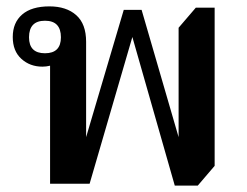

<svg xmlns="http://www.w3.org/2000/svg" viewBox="-20 -576 775 602"><path d="M528 6 395 -460 261 0H137V-370Q125 -367 113 -367Q74 -367 47 -391.5Q20 -416 20 -460Q20 -505 49.5 -530.5Q79 -556 135 -556Q188 -556 219 -528.5Q250 -501 250 -445V-146L368 -545H424L540 -146V-489L594 -552H653V-56L600 6ZM121 -409Q171 -409 171 -459Q171 -511 121 -511Q71 -511 71 -459Q71 -409 121 -409Z"/></svg>

Font: Noto Serif Thai SemiBold
Style: Regular
Weight: 600
Designer: Monotype Design Team
Foundry: Monotype Imaging Inc.
Version: Version 2.001; ttfautohint (v1.8.4.7-5d5b)